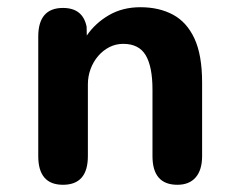

<svg xmlns="http://www.w3.org/2000/svg" viewBox="-20 -507 659 532"><path d="M471.5 5Q402.5 5 402.5 -74.5V-258.5Q402.5 -322 383.8 -353.8Q365 -385.5 321.5 -385.5Q301 -385.5 283.2 -376.5Q265.5 -367.5 252 -351.8Q238.5 -336 231 -315.8Q223.5 -295.5 223.5 -273V-74.5Q223.5 5 154.5 5Q86 5 86 -74.5V-405.5Q86 -485 154.5 -485Q209.5 -485 220 -433L220.5 -408.5Q243.5 -442.5 281.5 -464.8Q319.5 -487 369 -487Q420.5 -487 459 -466.5Q497.5 -446 518.8 -400.2Q540 -354.5 540 -278.5V-74.5Q540 -36 522.2 -15.5Q504.5 5 471.5 5Z"/></svg>

Font: Sono Monospace SemiBold
Style: Regular
Weight: 600
Designer: Tyler Finck
Foundry: Tyler Finck
Version: Version 2.112